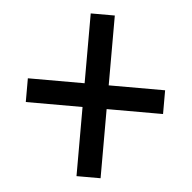

<svg xmlns="http://www.w3.org/2000/svg" viewBox="-41 -631 555 556"><g transform="rotate(5 236.0 -353.5)"><path d="M201 -318V-117H271V-318H435V-387H271V-590H201V-387H36V-318Z"/></g></svg>

Font: Noto Sans Sinhala UI Condensed
Style: Regular
Weight: 400
Width: 3
Designer: Jelle Bosma - Monotype Design Team
Foundry: Monotype Imaging Inc.
Version: Version 2.006